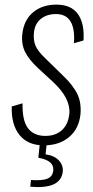

<svg xmlns="http://www.w3.org/2000/svg" viewBox="-20 -607 396 814"><path d="M108.4 184.6 111.3 156.2Q158.2 159.2 179.4 151.1Q200.7 143.1 205.1 121.1Q209.5 96.7 193.1 82Q176.8 67.4 142.6 62L148.9 0H178.2L173.3 47.4Q211.9 52.7 231 74.7Q250 96.7 245.6 124.5Q234.4 195.8 108.4 184.6ZM166 9.3Q98.1 9.3 62.7 -34.7Q27.3 -78.6 29.8 -155.8L75.7 -168.9Q73.7 -97.7 98.1 -64.2Q122.6 -30.8 172.4 -30.8Q215.8 -30.8 242.7 -55.4Q269.5 -80.1 273.9 -124.5Q280.3 -189.9 204.1 -260.3L142.6 -316.9Q102.1 -354.5 85.9 -387.9Q69.8 -421.4 74.7 -463.9Q81.5 -522.5 120.4 -554.9Q159.2 -587.4 219.2 -587.4Q281.7 -587.4 310.3 -547.4Q338.9 -507.3 334 -435.5L293.5 -423.8Q302.2 -547.4 217.3 -547.4Q178.7 -547.4 153.3 -527.1Q127.9 -506.8 124 -469.7Q120.6 -436.5 130.6 -413.1Q140.6 -389.6 171.9 -359.9L234.4 -298.8Q256.8 -277.3 269.8 -263.2Q282.7 -249 297.6 -226.6Q312.5 -204.1 318.1 -178.7Q323.7 -153.3 321.3 -123.5Q314.9 -61 272.9 -25.9Q231 9.3 166 9.3Z"/></svg>

Font: Oswald
Style: Extra-Light
Weight: 200
Designer: Vernon Adams
Foundry: Vernon Adams
Version: 3.0; ttfautohint (v0.94.23-7a4d-dirty) -l 8 -r 50 -G 200 -x 